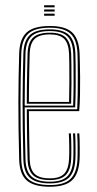

<svg xmlns="http://www.w3.org/2000/svg" viewBox="-20 -705 370 731"><path d="M170 6Q109 6 81.8 -18.1Q54.5 -42.2 53 -98Q51.2 -161.2 50.6 -215.1Q50 -269 50 -317Q50 -365 50.9 -410.1Q51.8 -455.2 53 -501Q54.5 -556.2 81.1 -581.1Q107.8 -606 170 -606Q228.2 -606 254.4 -581.9Q280.5 -557.8 283 -502Q283.2 -493.5 284 -469Q284.8 -444.5 285 -411.5Q285.2 -378.5 284.6 -344.2Q284 -310 281.5 -282H90Q90.2 -251.8 90.6 -222.4Q91 -193 91.6 -162.6Q92.2 -132.2 93 -99Q94.2 -60.2 111.8 -43.1Q129.2 -26 170 -26Q207.8 -26 224.4 -43.5Q241 -61 243 -100Q244 -119 243.6 -148.6Q243.2 -178.2 242 -197H250Q251.5 -173.2 251.6 -144Q251.8 -114.8 251 -99.5Q248.8 -56.8 229.9 -38.1Q211 -19.5 170 -19.5Q125.5 -19.5 105.9 -38Q86.2 -56.5 85 -98.8Q84 -137 83.4 -168.9Q82.8 -200.8 82.5 -230Q82.2 -259.2 82 -289H274Q275.2 -314.5 275.8 -347.6Q276.2 -380.8 276.1 -413Q276 -445.2 275.8 -469.5Q275.5 -493.8 275 -501.8Q272.8 -554.8 248 -577.1Q223.2 -599.5 170 -599.5Q111.2 -599.5 86.9 -575.9Q62.5 -552.2 61 -500.8Q59.8 -455 58.9 -409.8Q58 -364.5 58 -316.6Q58 -268.8 58.6 -215Q59.2 -161.2 61 -98.2Q62.2 -46 87.6 -23.2Q113 -0.5 170 -0.5Q223.5 -0.5 247.9 -23.2Q272.2 -46 275 -98.5Q275.5 -107.2 275.6 -124.9Q275.8 -142.5 275.4 -162.2Q275 -182 274 -197H282Q283.5 -174.8 283.6 -144.2Q283.8 -113.8 283 -98Q280 -42.2 253.8 -18.1Q227.5 6 170 6ZM170 -6.8Q117.2 -6.8 93.8 -28.1Q70.2 -49.5 69 -98.5Q67.2 -162 66.6 -215.9Q66 -269.8 66 -317.4Q66 -365 66.9 -409.9Q67.8 -454.8 69 -500.5Q70.2 -549.5 93.4 -571.4Q116.5 -593.2 170 -593.2Q220 -593.2 242.5 -571.9Q265 -550.5 267 -501.2Q267.5 -490.8 268 -455.5Q268.5 -420.2 268.2 -376.5Q268 -332.8 266.2 -296H74Q74 -253.2 74.8 -203.2Q75.5 -153.2 77 -98.8Q78.2 -53 99.9 -33.1Q121.5 -13.2 170 -13.2Q215.2 -13.2 235.9 -33.2Q256.5 -53.2 259 -99.2Q259.8 -112.8 259.6 -143.2Q259.5 -173.8 258 -197H266Q267.5 -174.5 267.6 -143.6Q267.8 -112.8 267 -98.8Q264.5 -49.5 241.9 -28.1Q219.2 -6.8 170 -6.8ZM74 -303H258.5Q260 -342.8 260.1 -384.4Q260.2 -426 259.9 -458.1Q259.5 -490.2 259 -501Q257 -546.5 236.8 -566.6Q216.5 -586.8 170 -586.8Q119.2 -586.8 98.8 -565.8Q78.2 -544.8 77 -500.2Q75.5 -449.8 74.8 -400.8Q74 -351.8 74 -303ZM82 -310Q82 -342.5 82.4 -372.5Q82.8 -402.5 83.4 -433.6Q84 -464.8 85 -500.2Q86.2 -543.2 106 -561.9Q125.8 -580.5 170 -580.5Q213.2 -580.5 231.2 -561.1Q249.2 -541.8 251 -500.8Q251.5 -488.5 251.9 -457.2Q252.2 -426 252.1 -386.6Q252 -347.2 250.8 -310ZM90 -317H243Q244 -354.8 244.1 -392.6Q244.2 -430.5 243.9 -459.8Q243.5 -489 243 -500.2Q241.2 -539.8 224.4 -556.9Q207.5 -574 170 -574Q129.5 -574 111.9 -556.8Q94.2 -539.5 93 -500Q92 -466 91.4 -435.4Q90.8 -404.8 90.5 -375.8Q90.2 -346.8 90 -317ZM148 -677V-685H188V-677ZM148 -645V-653H188V-645ZM148 -661V-669H188V-661Z"/></svg>

Font: Big Shoulders Inline Text Thin Thin
Style: Regular
Weight: 250
Version: Version 2.002